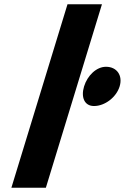

<svg xmlns="http://www.w3.org/2000/svg" viewBox="-20 -880 585 900"><path d="M476.9 -567C432.1 -567 389.7 -526 374.1 -475C358.5 -424 375.9 -383 420.6 -383C471.6 -383 525.2 -424 540.8 -475C556.4 -526 527.9 -567 476.9 -567ZM296.4 -860H457.9L195 0H33.4Z"/></svg>

Font: Hussar
Style: BdSuprConOblThree
Weight: 700
Foundry: Cannot Into Space Fonts
Version: Version 2.00